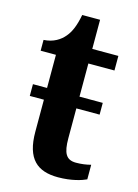

<svg xmlns="http://www.w3.org/2000/svg" viewBox="-105 -719 568 789"><g transform="rotate(15 179.0 -325.0)"><path d="M221 10C279 10 321 -4 340 -13V-75C321 -70 300 -67 277 -67C235 -67 221 -93 221 -156V-283H320V-333H221V-474H332V-536H221V-660H145C136 -612 123 -583 106 -563C88 -541 59 -522 18 -520V-474H83V-333H23V-283H83V-147C83 -31 133 10 221 10Z"/></g></svg>

Font: Noto Serif Condensed
Style: Bold
Weight: 700
Width: 3
Designer: Monotype Design Team
Foundry: Monotype Imaging Inc.
Version: Version 2.015